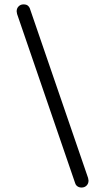

<svg xmlns="http://www.w3.org/2000/svg" viewBox="-20 -757 473 861"><path d="M323.2 75.2Q332 84 345.7 84Q359.4 84 368.2 75.2Q377 66.4 377 52.7Q377 48.8 375 41Q114.3 -718.8 113.3 -720.7Q110.4 -727.5 104 -732.4Q97.7 -737.3 85 -737.3Q72.3 -737.3 63.5 -728.5Q54.7 -719.7 54.7 -706.1Q54.7 -702.1 56.6 -694.3L316.4 62.5Q318.4 70.3 323.2 75.2Z"/></svg>

Font: FakePearl
Style: ExtraLight
Weight: 300
Version: Version 1.2